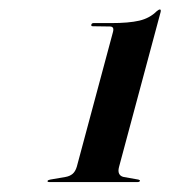

<svg xmlns="http://www.w3.org/2000/svg" viewBox="-20 -734 351 395"><path d="M171 -680 206 -679.5Q210.5 -679.5 212.2 -677Q214 -674.5 212.5 -668.5L138 -391Q135 -381 129.2 -376.2Q123.5 -371.5 115 -370L83 -364.5Q78.5 -363.5 78 -362Q77 -359.5 81 -359.5H263.5Q267 -359.5 268 -362Q268.5 -363 265 -364.5L234 -370Q227.5 -371.5 225 -376.8Q222.5 -382 225 -391L310.5 -709.5Q311.5 -714.5 309 -714.5Q307.5 -714.5 306 -713.5Q304.5 -712.5 302.5 -711Q288 -696.5 266.5 -691.5Q245 -686.5 208.5 -686.5H172Q170.5 -686.5 169.2 -685.5Q168 -684.5 168 -683.5Q167.5 -682 168 -681Q168.5 -680 171 -680Z"/></svg>

Font: Fraunces 120pt SemiBold
Style: Italic
Weight: 600
Italic angle: -16°
Version: Version 1.000;[b76b70a41]